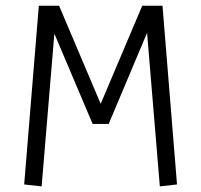

<svg xmlns="http://www.w3.org/2000/svg" viewBox="-20 -647 703 671"><path d="M125.5 4.4 64.5 -2.4 115.7 -627H186.5L340.3 -264.2L323.2 -263.7L477.1 -627H547.9L598.6 -2.4L538.6 4.4L492.2 -553.7L502.4 -552.2L359.9 -213.9H303.7L161.1 -550.3L171.9 -552.2Z"/></svg>

Font: Anaheim
Style: Regular
Weight: 400
Designer: Vernon Adams
Foundry: Vernon Adams
Version: Version 2.001